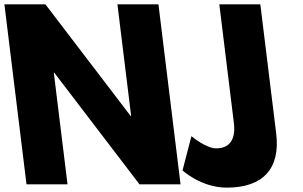

<svg xmlns="http://www.w3.org/2000/svg" viewBox="-47 -845 1389 880"><path d="M1146.2 -825H958.2L1025 -281C1035.2 -198 998.2 -165 944.2 -165C896.2 -165 830.4 -221 830.4 -221L789.6 -64C789.6 -64 874.3 15 992.3 15C1157.3 15 1238.8 -71 1218.9 -233ZM199.6 -512H201.6L592.5 0H780.5L679.2 -825H491.2L554.1 -313H552.1L161.2 -825H-26.8L74.5 0H262.5Z"/></svg>

Font: Hussar
Style: BdOpOblOne
Weight: 700
Foundry: Cannot Into Space Fonts
Version: Version 2.00